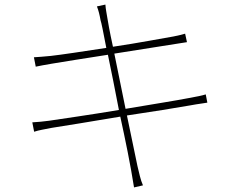

<svg xmlns="http://www.w3.org/2000/svg" viewBox="-20 -789 1040 838"><path d="M878 -377C862 -372 843 -368 804 -361C748 -350 640 -333 528 -314L479 -555L745 -597C768 -601 788 -604 796 -605L788 -642C777 -639 765 -635 738 -630C690 -622 582 -601 473 -585C458 -653 450 -701 449 -708C446 -728 441 -750 440 -769L403 -761C410 -744 415 -723 419 -700C422 -693 431 -648 444 -580C340 -564 247 -550 202 -545C170 -542 147 -540 128 -539L136 -498C151 -501 175 -506 206 -511C253 -519 348 -534 451 -550C466 -478 483 -393 499 -309C374 -288 247 -270 194 -262C173 -259 142 -256 121 -255L129 -214C150 -221 171 -224 206 -231C259 -239 380 -259 505 -280C527 -179 549 -73 565 29L604 20C593 -4 587 -36 580 -64C577 -77 558 -170 534 -285C641 -301 749 -318 810 -329C847 -336 870 -338 885 -341Z"/></svg>

Font: SSpoqa Han Sans Neo Thin
Style: Regular
Weight: 100
Designer: [Spoqa Han Sans Neo] Dong-huui Kim  Younghwa Kang  Yujin Lee  [Noto Sans] Ryoko NISHIZUKA  (kana & ideographs); Paul D. 
Foundry: Spoqa (http://www.spoqa-han-sans.com)
Version: Version 1.000